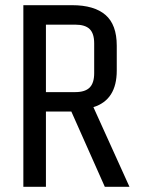

<svg xmlns="http://www.w3.org/2000/svg" viewBox="-20 -720 580 740"><path d="M157 -290V0H70V-700H258Q343 -700 386.5 -662.5Q430 -625 430 -544V-448Q430 -335 340 -307L479 0H384L255 -290ZM270 -625H157V-365H270Q308 -365 325.5 -382.5Q343 -400 343 -438V-553Q343 -591 325.5 -608Q308 -625 270 -625Z"/></svg>

Font: Share Tech Mono
Style: Regular
Weight: 400
Designer: Ralph Oliver du Carrois
Foundry: Ralph Oliver du Carrois
Version: Version 1.003